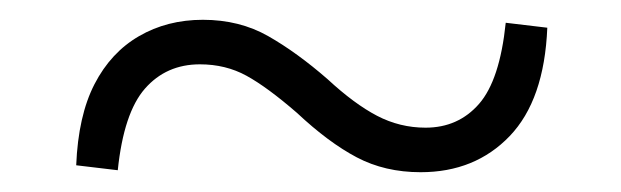

<svg xmlns="http://www.w3.org/2000/svg" viewBox="-20 -475 627 194"><path d="M311 -395Q338 -370 361 -358Q384 -346 410 -346Q443 -346 464 -370Q485 -394 491 -452L533 -447Q530 -374 495 -337.5Q460 -301 405 -301Q369 -301 340.5 -316Q312 -331 280 -361Q250 -387 229 -398.5Q208 -410 182 -410Q148 -410 126.5 -385.5Q105 -361 99 -303L57 -308Q59 -358 75.5 -390Q92 -422 120.5 -438.5Q149 -455 185 -455Q222 -455 251 -438.5Q280 -422 311 -395Z"/></svg>

Font: Noto Serif KR ExtraLight Medium
Style: Regular
Weight: 500
Version: Version 2.002-H1;hotconv 1.1.0;makeotfexe 2.6.0